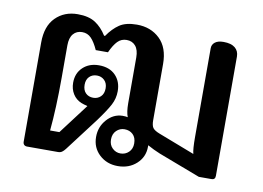

<svg xmlns="http://www.w3.org/2000/svg" viewBox="-66 -661 1062 774"><g transform="rotate(10 465.0 -273.5)"><path d="M352 -87Q352 -128 378.5 -158Q405 -188 442 -189Q456 -189 464 -187Q456 -207 456 -243V-430Q456 -461 442.5 -477Q429 -493 406 -493Q384 -493 369 -477.5Q354 -462 340 -431H290Q276 -462 261 -477.5Q246 -493 224 -493Q201 -493 187.5 -477Q174 -461 174 -430V-297Q174 -173 165 -80H203L296 -203Q280 -207 270 -211Q248 -220 235.5 -240Q223 -260 223 -286Q223 -325 248.5 -349Q274 -373 314 -373Q357 -373 381.5 -348Q406 -323 406 -283Q406 -253 392 -226.5Q378 -200 345 -155L241 -18Q234 -9 227.5 -4.5Q221 0 211 0H85Q77 0 72.5 -4.5Q68 -9 68 -17V-423Q68 -490 103.5 -525.5Q139 -561 194 -561Q239 -561 266 -543.5Q293 -526 313 -494H317Q339 -526 365 -543.5Q391 -561 436 -561Q493 -561 530 -525.5Q567 -490 567 -423V-193Q567 -171 574 -161.5Q581 -152 602 -144L750 -87Q745 -106 745 -156V-519Q745 -534 757 -543.5Q769 -553 792 -553Q823 -553 839 -540Q855 -527 855 -504V-16Q855 0 840 0H788L617 -65Q590 -76 565 -90V-84Q565 -42 534.5 -14Q504 14 458 14Q413 14 382.5 -14.5Q352 -43 352 -87ZM356 -286Q356 -307 343.5 -319Q331 -331 313 -331Q294 -331 282 -319Q270 -307 270 -286Q270 -264 282 -252Q294 -240 313 -240Q331 -240 343.5 -252Q356 -264 356 -286ZM508 -87Q508 -111 494.5 -124Q481 -137 460 -137Q441 -137 427 -123.5Q413 -110 413 -87Q413 -65 427 -51.5Q441 -38 460 -38Q480 -38 494 -51.5Q508 -65 508 -87Z"/></g></svg>

Font: MaitreeSemiBold
Style: Regular
Weight: 600
Designer: CadsonDemak Team
Foundry: CadsonDemak
Version: Version 1.000